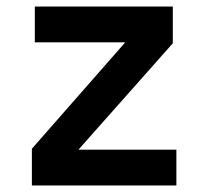

<svg xmlns="http://www.w3.org/2000/svg" viewBox="-20 -570 640 590"><path d="M78 0V-113L365 -440H87V-550H511V-437L221 -110H522V0Z"/></svg>

Font: JetBrains Mono NL
Style: Bold
Weight: 700
Monospace: yes
Designer: Philipp Nurullin, Konstantin Bulenkov
Foundry: JetBrains
Version: Version 2.305; ttfautohint (v1.8.4.7-5d5b)